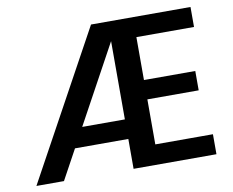

<svg xmlns="http://www.w3.org/2000/svg" viewBox="-77 -799 1093 899"><g transform="rotate(-10 469.5 -350.0)"><path d="M26 0 409 -700H882V-605H608V-401H852V-309H608V-95H882V0H488V-607L157 0ZM167 -142 218 -235H545V-142Z"/></g></svg>

Font: DM Sans 9pt
Style: Semibold
Weight: 600
Designer: Colophon Foundry, Jonny Pinhorn
Foundry: Colophon Foundry
Version: Version 4.004;gftools[0.9.30]